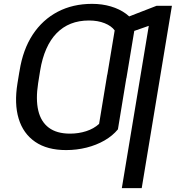

<svg xmlns="http://www.w3.org/2000/svg" viewBox="-20 -757 912 981"><path d="M628.4 -375.5 582.5 -96.2Q555.2 -63 513.9 -39.3Q472.7 -15.6 422.4 -2.9Q372.1 9.8 317.9 9.8Q221.2 9.8 159.9 -32.2Q98.6 -74.2 75.4 -150.6Q52.2 -227.1 69.3 -331.5L79.1 -391.1L184.6 -393.1L174.8 -331.5Q162.1 -250 175.5 -192.4Q189 -134.8 229.5 -104.5Q270 -74.2 337.9 -74.2Q381.3 -74.2 420.2 -86.7Q459 -99.1 486.3 -124L527.8 -375.5ZM671.4 -631.3 626 -357.9H525.4L565.9 -601.6Q549.3 -624.5 514.6 -638.4Q480 -652.3 434.6 -652.3Q383.3 -652.3 342 -636Q300.8 -619.6 269.3 -587.4Q237.8 -555.2 216.6 -507.1Q195.3 -459 185.1 -396L175.8 -339.8H71.3L80.1 -396Q97.2 -503.9 147.2 -580.1Q197.3 -656.2 274.7 -696.8Q352.1 -737.3 450.2 -737.3Q502 -737.3 546.4 -724.1Q590.8 -710.9 623.3 -687Q655.8 -663.1 671.4 -631.3ZM858.4 -727.5 704.1 204.1H602.5L740.2 -625L615.7 -581.5L630.4 -669.4L780.3 -727.5Z"/></svg>

Font: Inter
Style: Italic
Weight: 400
Italic angle: -9.3988°
Designer: Rasmus Andersson
Foundry: rsms
Version: Version 4.001;git-66647c0bb